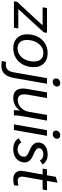

<svg xmlns="http://www.w3.org/2000/svg" viewBox="948 -1706 930 2903"><g transform="rotate(90 1413.5 -255.0)"><path d="M-10 -48 346 -434H73L84 -500H459L451 -451L100 -66H393L381 0H-18Z M481 -195Q481 -287 517 -358.5Q553 -430 618 -470Q683 -510 767 -510Q862 -510 920 -454Q978 -398 978 -305Q978 -213 941.5 -141.5Q905 -70 840 -30Q775 10 691 10Q596 10 538.5 -46Q481 -102 481 -195ZM892 -304Q892 -371 858 -408Q824 -445 763 -445Q708 -445 663 -412Q618 -379 592.5 -322Q567 -265 567 -195Q567 -128 600.5 -91.5Q634 -55 694 -55Q750 -55 795 -87.5Q840 -120 866 -177Q892 -234 892 -304Z M1148 -632Q1148 -662 1168 -681Q1188 -700 1220 -700Q1243 -700 1257 -687.5Q1271 -675 1271 -655Q1271 -625 1251 -606Q1231 -587 1200 -587Q1177 -587 1162.5 -599.5Q1148 -612 1148 -632ZM884 183 898 120Q920 122 938 122Q990 122 1018 93Q1046 64 1057 -2L1144 -500H1229L1141 1Q1124 98 1078.5 144Q1033 190 953 190Q914 190 884 183Z M1301 -137Q1301 -171 1308 -206L1360 -500H1445L1394 -210Q1389 -185 1389 -156Q1389 -58 1475 -58Q1539 -58 1589.5 -105.5Q1640 -153 1653 -226L1701 -500H1786L1716 -106Q1707 -55 1707 0H1629Q1628 -8 1628 -23Q1628 -46 1634 -89H1631Q1602 -43 1552 -16.5Q1502 10 1446 10Q1301 10 1301 -137Z M1937 -631Q1937 -662 1956.5 -681Q1976 -700 2008 -700Q2031 -700 2046 -687.5Q2061 -675 2061 -655Q2061 -625 2041 -606Q2021 -587 1989 -587Q1966 -587 1951.5 -599Q1937 -611 1937 -631ZM1931 -500H2016L1928 0H1843Z M2055 -74 2117 -112Q2129 -86 2156.5 -70.5Q2184 -55 2219 -55Q2268 -55 2300 -82Q2332 -109 2332 -150Q2332 -177 2313.5 -194.5Q2295 -212 2247 -232Q2180 -259 2148.5 -291Q2117 -323 2117 -365Q2117 -432 2166.5 -471Q2216 -510 2300 -510Q2351 -510 2392.5 -488Q2434 -466 2448 -431L2389 -393Q2376 -418 2353 -431.5Q2330 -445 2298 -445Q2256 -445 2229.5 -426Q2203 -407 2203 -377Q2203 -354 2225 -335.5Q2247 -317 2301 -295Q2361 -270 2389.5 -238Q2418 -206 2418 -164Q2418 -113 2393 -73.5Q2368 -34 2322 -12Q2276 10 2216 10Q2158 10 2112 -14Q2066 -38 2055 -74Z M2545 -108Q2545 -119 2549 -145L2601 -434H2511L2523 -500H2613L2636 -633L2721 -658H2725L2698 -500H2840L2828 -434H2686L2637 -158Q2633 -132 2633 -123Q2633 -91 2648.5 -74.5Q2664 -58 2698 -58Q2740 -58 2770 -69L2765 -6Q2729 10 2671 10Q2613 10 2579 -21Q2545 -52 2545 -108Z"/></g></svg>

Font: Sarabun
Style: Italic
Weight: 400
Italic angle: -10°
Designer: Suppakit Chalermlarp | Katatrad Co.,Ltd.
Foundry: Cadson Demak Co.,Ltd.
Version: Version 1.000; ttfautohint (v1.6)